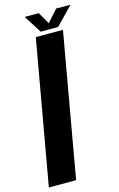

<svg xmlns="http://www.w3.org/2000/svg" viewBox="-155 -959 630 1014"><g transform="rotate(-15 160.0 -451.5)"><path d="M-20 0H129L267.5 -785H119ZM151.5 -806H246.5L340.5 -903H262L204 -838L167 -903H90Z"/></g></svg>

Font: Anybody Condensed
Style: Bold Italic
Weight: 700
Width: 3
Italic angle: -10°
Version: Version 1.113;gftools[0.9.25]